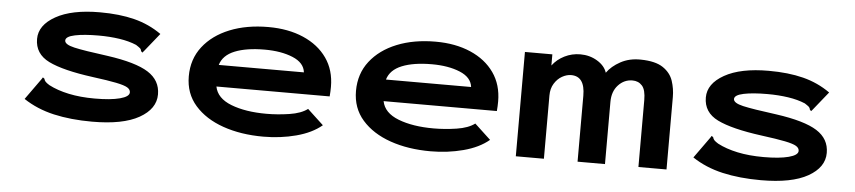

<svg xmlns="http://www.w3.org/2000/svg" viewBox="-36 -663 3822 858"><g transform="rotate(5 1875.0 -234.0)"><path d="M391 11Q295 11 218.5 -6.5Q142 -24 82 -64L150 -159L155 -167L162 -162Q164 -154 169 -148.5Q174 -143 187 -135Q225 -115 277 -104Q329 -93 394 -93Q465 -93 506.5 -104Q548 -115 548 -134Q548 -147 534 -155.5Q520 -164 483 -171.5Q446 -179 377 -188Q242 -206 178 -237.5Q114 -269 114 -336Q114 -398 186 -438.5Q258 -479 384 -479Q472 -479 539 -462Q606 -445 661 -406L595 -324L588 -316L582 -322Q581 -330 576 -334.5Q571 -339 557 -348Q524 -362 480.5 -368.5Q437 -375 387 -375Q322 -375 281 -366.5Q240 -358 240 -340Q240 -322 283.5 -312Q327 -302 434 -288Q562 -270 618 -234.5Q674 -199 674 -136Q674 -71 601.5 -30Q529 11 391 11Z M1159 11Q1058 11 978 -17Q898 -45 851 -98.5Q804 -152 804 -229Q804 -306 847.5 -362Q891 -418 966.5 -448.5Q1042 -479 1140 -479Q1229 -479 1297 -449.5Q1365 -420 1403 -366Q1441 -312 1441 -237Q1441 -216 1439 -194H931Q941 -142 1005.5 -117Q1070 -92 1164 -92Q1214 -92 1266.5 -100Q1319 -108 1348 -130L1420 -63Q1376 -26 1306 -7.5Q1236 11 1159 11ZM933 -291H1315Q1310 -334 1258 -355.5Q1206 -377 1132 -377Q1050 -377 998 -356Q946 -335 933 -291Z M1909 11Q1808 11 1728 -17Q1648 -45 1601 -98.5Q1554 -152 1554 -229Q1554 -306 1597.5 -362Q1641 -418 1716.5 -448.5Q1792 -479 1890 -479Q1979 -479 2047 -449.5Q2115 -420 2153 -366Q2191 -312 2191 -237Q2191 -216 2189 -194H1681Q1691 -142 1755.5 -117Q1820 -92 1914 -92Q1964 -92 2016.5 -100Q2069 -108 2098 -130L2170 -63Q2126 -26 2056 -7.5Q1986 11 1909 11ZM1683 -291H2065Q2060 -334 2008 -355.5Q1956 -377 1882 -377Q1800 -377 1748 -356Q1696 -335 1683 -291Z M2291 0V-468H2414V-418Q2435 -446 2468 -462.5Q2501 -479 2539 -479Q2581 -479 2615 -458.5Q2649 -438 2659 -407Q2680 -437 2719.5 -458.5Q2759 -480 2810 -479Q2876 -478 2910 -455Q2944 -432 2955.5 -397Q2967 -362 2967 -325V0H2841V-300Q2841 -346 2824.5 -364.5Q2808 -383 2781 -383Q2744 -383 2717.5 -354.5Q2691 -326 2691 -279V0H2568V-296Q2568 -383 2506 -383Q2486 -383 2465.5 -371.5Q2445 -360 2431 -337.5Q2417 -315 2417 -284V0Z M3391 11Q3295 11 3218.5 -6.5Q3142 -24 3082 -64L3150 -159L3155 -167L3162 -162Q3164 -154 3169 -148.5Q3174 -143 3187 -135Q3225 -115 3277 -104Q3329 -93 3394 -93Q3465 -93 3506.5 -104Q3548 -115 3548 -134Q3548 -147 3534 -155.5Q3520 -164 3483 -171.5Q3446 -179 3377 -188Q3242 -206 3178 -237.5Q3114 -269 3114 -336Q3114 -398 3186 -438.5Q3258 -479 3384 -479Q3472 -479 3539 -462Q3606 -445 3661 -406L3595 -324L3588 -316L3582 -322Q3581 -330 3576 -334.5Q3571 -339 3557 -348Q3524 -362 3480.5 -368.5Q3437 -375 3387 -375Q3322 -375 3281 -366.5Q3240 -358 3240 -340Q3240 -322 3283.5 -312Q3327 -302 3434 -288Q3562 -270 3618 -234.5Q3674 -199 3674 -136Q3674 -71 3601.5 -30Q3529 11 3391 11Z"/></g></svg>

Font: Inconsolata ExtraExpanded ExtraBold
Style: Regular
Weight: 800
Width: 8
Monospace: yes
Designer: Raph Levien, Cyreal, Brenton Simpson
Foundry: Raph Levien, Cyreal, Google
Version: Version 3.001; ttfautohint (v1.8.2.53-6de2)